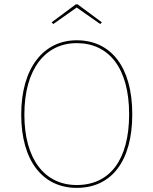

<svg xmlns="http://www.w3.org/2000/svg" viewBox="-20 -882 728 911"><path d="M232.7 -767.9 343.9 -846.3 455.7 -767.9 463.3 -776.1 347.9 -861.6H339.9L225.1 -776.1ZM343.9 -690.9C187.1 -690.9 80.7 -560.4 80.7 -338.4C80.7 -116.9 184.4 9.4 343.9 9.4C510.4 9.4 607.6 -119.1 607.6 -340C607.6 -566.4 504.9 -690.9 343.9 -690.9ZM343.9 -677.3C496.6 -677.3 592.7 -558.9 592.7 -340C592.7 -125 502.1 -4.1 343.9 -4.1C193.6 -4.1 95.6 -124.4 95.6 -338.4C95.6 -554.6 195.4 -677.3 343.9 -677.3Z"/></svg>

Font: Fira Sans Hair
Style: Regular
Weight: 100
Designer: bBox Type GmbH & Carrois Corporate GbR & Edenspiekermann AG
Foundry: bBox Type GmbH & Carrois Corporate GbR & Edenspiekermann AG
Version: Version 4.300;PS 004.300;hotconv 1.0.88;makeotf.lib2.5.64775